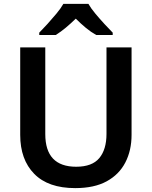

<svg xmlns="http://www.w3.org/2000/svg" viewBox="-20 -958 781 988"><path d="M657 -264Q657 -184 625 -122Q593 -60 529 -25Q465 10 367 10Q228 10 156 -63.5Q84 -137 84 -264V-714H213V-268Q213 -100 372 -100Q454 -100 491 -144.5Q528 -189 528 -269V-714H657ZM435 -938Q448 -915 471 -887.5Q494 -860 518 -834Q542 -808 560 -790V-778H475Q448 -793 422 -814.5Q396 -836 370 -862Q343 -836 318.5 -815.5Q294 -795 267 -778H182V-790Q201 -809 224.5 -835Q248 -861 270.5 -888Q293 -915 306 -938Z"/></svg>

Font: Noto Sans Cherokee SemiBold
Style: Regular
Weight: 600
Designer: Monotype Design Team
Foundry: Monotype Imaging Inc.
Version: Version 2.001; ttfautohint (v1.8.4.7-5d5b)